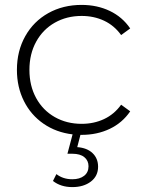

<svg xmlns="http://www.w3.org/2000/svg" viewBox="-20 -546 595 783"><path d="M308 4 295 54Q335 57 357.5 78.5Q380 100 380 134Q380 172 350.5 194.5Q321 217 275 217Q228 217 196 192L210 164Q237 185 275 185Q305 185 323 171Q341 157 341 132Q341 109 324 95Q307 81 275 81H255L276 2Q209 -6 157.5 -41.5Q106 -77 77.5 -134Q49 -191 49 -261Q49 -338 83 -398.5Q117 -459 177 -492.5Q237 -526 313 -526Q376 -526 427.5 -501.5Q479 -477 511 -430L474 -403Q446 -442 404.5 -461.5Q363 -481 313 -481Q252 -481 203.5 -453.5Q155 -426 127.5 -376Q100 -326 100 -261Q100 -196 127.5 -146Q155 -96 203.5 -68.5Q252 -41 313 -41Q363 -41 404.5 -60.5Q446 -80 474 -119L511 -92Q479 -45 427.5 -20.5Q376 4 313 4Z"/></svg>

Font: Goldbeck Next Light
Style: Regular
Weight: 300
Designer: Julieta Ulanovsky
Foundry: Julieta Ulanovsky
Version: Version 7.200